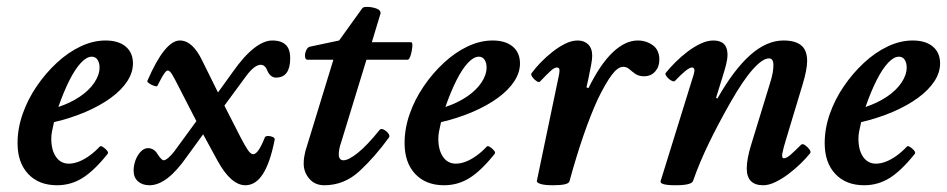

<svg xmlns="http://www.w3.org/2000/svg" viewBox="-20 -536 2806 569"><path d="M149 13Q95 13 63.5 -20.5Q32 -54 32 -112Q32 -155 47 -198Q62 -241 88.5 -280Q115 -319 148.5 -350Q182 -381 219 -398.5Q256 -416 293 -416Q331 -416 352.5 -398Q374 -380 374 -348Q374 -321 357 -295Q340 -269 308.5 -246Q277 -223 234 -204.5Q191 -186 140 -174Q136 -156 134 -146Q132 -136 132 -125Q132 -91 146 -71Q160 -51 184 -51Q198 -51 213.5 -57Q229 -63 245 -74.5Q261 -86 275 -101Q278 -105 285 -100.5Q292 -96 297 -90Q302 -84 299 -80Q259 -30 224.5 -8.5Q190 13 149 13ZM153 -219Q189 -231 216.5 -249.5Q244 -268 259.5 -291Q275 -314 275 -336Q275 -350 269 -359Q263 -368 252 -368Q237 -368 220 -350Q203 -332 186 -298.5Q169 -265 153 -219Z M423 13Q402 13 389 1.5Q376 -10 376 -30Q376 -46 381.5 -61Q387 -76 397 -86.5Q407 -97 419 -97Q427 -97 434.5 -92.5Q442 -88 447 -79Q459 -61 465 -61Q470 -61 478.5 -68Q487 -75 497 -88L562 -177L508 -282Q497 -304 490 -315.5Q483 -327 477 -327Q473 -327 467 -318.5Q461 -310 455.5 -299Q450 -288 446 -281Q445 -279 437 -281.5Q429 -284 422 -289Q415 -294 417 -297Q443 -357 467 -386.5Q491 -416 513 -416Q532 -416 548.5 -401Q565 -386 579 -357L626 -262L670 -323Q703 -370 732.5 -393Q762 -416 787 -416Q805 -416 817 -410Q829 -404 834.5 -392.5Q840 -381 840 -363Q840 -335 829.5 -320.5Q819 -306 798 -306Q790 -306 783.5 -311Q777 -316 773 -325Q766 -344 753 -344Q734 -344 709 -310L645 -223L693 -129Q706 -104 714.5 -91.5Q723 -79 730 -79Q738 -79 746.5 -91.5Q755 -104 765 -129Q767 -133 774.5 -133Q782 -133 788.5 -130Q795 -127 794 -122Q781 -55 759.5 -21Q738 13 707 13Q686 13 665 -5.5Q644 -24 624 -61L582 -138L534 -72Q504 -29 476.5 -8Q449 13 423 13Z M941 13Q913 13 896.5 -6.5Q880 -26 880 -51Q880 -62 881.5 -71Q883 -80 885 -88L968 -359H891Q885 -359 884 -368Q883 -377 887.5 -387Q892 -397 900 -398L985 -416L1054 -512Q1057 -516 1070.5 -515.5Q1084 -515 1096 -510.5Q1108 -506 1108 -497L1082 -411H1198Q1203 -411 1202 -398Q1201 -385 1197 -372Q1193 -359 1188 -359H1066L991 -114Q987 -103 985.5 -94Q984 -85 984 -79Q984 -61 998 -61Q1013 -61 1040.5 -83Q1068 -105 1105 -151Q1109 -156 1117 -152Q1125 -148 1130.5 -141Q1136 -134 1133 -129Q1091 -71 1045.5 -29Q1000 13 941 13Z M1296 13Q1242 13 1210.5 -20.5Q1179 -54 1179 -112Q1179 -155 1194 -198Q1209 -241 1235.5 -280Q1262 -319 1295.5 -350Q1329 -381 1366 -398.5Q1403 -416 1440 -416Q1478 -416 1499.5 -398Q1521 -380 1521 -348Q1521 -321 1504 -295Q1487 -269 1455.5 -246Q1424 -223 1381 -204.5Q1338 -186 1287 -174Q1283 -156 1281 -146Q1279 -136 1279 -125Q1279 -91 1293 -71Q1307 -51 1331 -51Q1345 -51 1360.5 -57Q1376 -63 1392 -74.5Q1408 -86 1422 -101Q1425 -105 1432 -100.5Q1439 -96 1444 -90Q1449 -84 1446 -80Q1406 -30 1371.5 -8.5Q1337 13 1296 13ZM1300 -219Q1336 -231 1363.5 -249.5Q1391 -268 1406.5 -291Q1422 -314 1422 -336Q1422 -350 1416 -359Q1410 -368 1399 -368Q1384 -368 1367 -350Q1350 -332 1333 -298.5Q1316 -265 1300 -219Z M1619 13Q1593 13 1581.5 9Q1570 5 1571 0L1637 -316Q1638 -322 1638 -324.5Q1638 -327 1638 -329Q1638 -332 1636 -334Q1634 -336 1630 -336Q1623 -336 1611.5 -325.5Q1600 -315 1580 -294Q1577 -291 1569.5 -296Q1562 -301 1557 -308.5Q1552 -316 1556 -320Q1567 -335 1583 -351.5Q1599 -368 1617.5 -382.5Q1636 -397 1655 -406.5Q1674 -416 1692 -416Q1711 -416 1723 -404.5Q1735 -393 1735 -371Q1735 -360 1732 -344.5Q1729 -329 1724 -304L1718 -277L1724 -275Q1759 -346 1796 -381Q1833 -416 1870 -416Q1895 -416 1914.5 -402Q1934 -388 1934 -359Q1934 -338 1921.5 -324Q1909 -310 1889 -310Q1873 -310 1863 -317Q1853 -324 1845 -331Q1837 -338 1827 -338Q1811 -338 1793 -314Q1775 -290 1752 -243Q1730 -195 1709 -134Q1688 -73 1668 0Q1667 7 1654.5 10Q1642 13 1619 13Z M1982 13Q1933 13 1938 0L2036 -316Q2039 -326 2037.5 -331Q2036 -336 2031 -336Q2024 -336 2011.5 -326Q1999 -316 1980 -296Q1977 -293 1969 -297.5Q1961 -302 1955.5 -309.5Q1950 -317 1953 -320Q1965 -335 1981.5 -351.5Q1998 -368 2017 -382.5Q2036 -397 2056 -406.5Q2076 -416 2094 -416Q2136 -416 2136 -374Q2136 -361 2131.5 -343.5Q2127 -326 2120 -304L2102 -246L2106 -244Q2155 -330 2203.5 -373Q2252 -416 2302 -416Q2337 -416 2354.5 -401.5Q2372 -387 2372 -355Q2372 -342 2368.5 -324.5Q2365 -307 2359 -287L2311 -128Q2301 -96 2298.5 -81.5Q2296 -67 2303 -67Q2311 -67 2323 -77.5Q2335 -88 2354 -107Q2358 -111 2365.5 -106Q2373 -101 2378.5 -93.5Q2384 -86 2381 -82Q2369 -67 2352 -50.5Q2335 -34 2315.5 -19.5Q2296 -5 2277 4Q2258 13 2242 13Q2193 13 2193 -37Q2193 -51 2196.5 -69.5Q2200 -88 2207 -110L2260 -283Q2268 -308 2270 -320.5Q2272 -333 2272 -343Q2272 -363 2259 -363Q2240 -363 2211 -330.5Q2182 -298 2145 -233Q2108 -168 2080 -110Q2052 -52 2034 0Q2030 13 1982 13Z M2541 13Q2487 13 2455.5 -20.5Q2424 -54 2424 -112Q2424 -155 2439 -198Q2454 -241 2480.5 -280Q2507 -319 2540.5 -350Q2574 -381 2611 -398.5Q2648 -416 2685 -416Q2723 -416 2744.5 -398Q2766 -380 2766 -348Q2766 -321 2749 -295Q2732 -269 2700.5 -246Q2669 -223 2626 -204.5Q2583 -186 2532 -174Q2528 -156 2526 -146Q2524 -136 2524 -125Q2524 -91 2538 -71Q2552 -51 2576 -51Q2590 -51 2605.5 -57Q2621 -63 2637 -74.5Q2653 -86 2667 -101Q2670 -105 2677 -100.5Q2684 -96 2689 -90Q2694 -84 2691 -80Q2651 -30 2616.5 -8.5Q2582 13 2541 13ZM2545 -219Q2581 -231 2608.5 -249.5Q2636 -268 2651.5 -291Q2667 -314 2667 -336Q2667 -350 2661 -359Q2655 -368 2644 -368Q2629 -368 2612 -350Q2595 -332 2578 -298.5Q2561 -265 2545 -219Z"/></svg>

Font: Junicode VF
Style: Italic
Weight: 400
Italic angle: -11°
Designer: Peter S. Baker
Version: Version 2.209